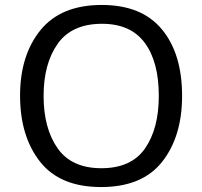

<svg xmlns="http://www.w3.org/2000/svg" viewBox="-20 -745 816 775"><path d="M715 -358Q715 -194 634.5 -92Q554 10 388 10Q222 10 141.5 -92.5Q61 -195 61 -359Q61 -522 143.5 -623.5Q226 -725 391 -725Q552 -725 633.5 -626.5Q715 -528 715 -358ZM156 -358Q156 -227 212.5 -146.5Q269 -66 389 -66Q510 -66 565.5 -146Q621 -226 621 -358Q621 -496 564 -572.5Q507 -649 392 -649Q270 -649 213 -568.5Q156 -488 156 -358Z"/></svg>

Font: Noto Sans Armenian
Style: Regular
Weight: 400
Designer: Monotype Design Team
Foundry: Monotype Imaging Inc.
Version: Version 2.040;GOOG;noto-fonts:20170220:a8a215d2e889